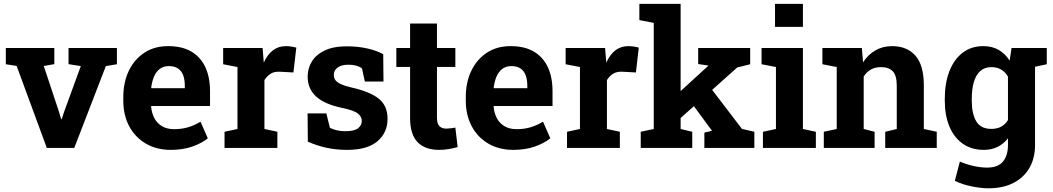

<svg xmlns="http://www.w3.org/2000/svg" viewBox="-20 -782 5567 1015"><path d="M227.5 0 67.9 -433.6 10.7 -442.4V-528.3H267.1V-442.9L211.4 -433.1L291 -193.4L303.2 -152.3H306.2L319.8 -193.4L407.2 -432.6L342.3 -442.9V-528.3H598.1V-442.4L539.6 -432.6L372.6 0Z M882.8 10.3Q807.1 10.3 750.5 -23.2Q693.8 -56.6 662.8 -115.2Q631.8 -173.8 631.8 -249V-268.6Q631.8 -347.2 661.1 -408Q690.4 -468.8 743.9 -503.7Q797.4 -538.6 870.1 -538.1Q941.9 -538.1 990.7 -509.8Q1039.6 -481.4 1064.9 -428.2Q1090.3 -375 1090.3 -299.3V-221.7H779.8L778.8 -218.8Q781.7 -184.1 796.1 -157Q810.5 -129.9 836.9 -114.5Q863.3 -99.1 900.9 -99.1Q939.9 -99.1 973.9 -109.1Q1007.8 -119.1 1040 -138.7L1078.6 -50.8Q1045.9 -24.4 996.3 -7.1Q946.8 10.3 882.8 10.3ZM780.8 -315.9H957V-328.6Q957 -360.8 948.5 -384Q939.9 -407.2 921.1 -419.9Q902.3 -432.6 872.6 -432.6Q844.2 -432.6 824.7 -417.7Q805.2 -402.8 794.2 -377Q783.2 -351.1 779.3 -318.4Z M1167 0V-85.4L1235.4 -100.1V-427.7L1159.7 -442.4V-528.3H1368.2L1373.5 -462.9L1374.5 -451.2Q1394 -494.1 1422.9 -516.1Q1451.7 -538.1 1491.7 -538.1Q1504.4 -538.1 1519.5 -535.9Q1534.7 -533.7 1546.4 -530.3L1531.2 -398.9L1460.4 -402.8Q1430.2 -404.3 1411.4 -392.6Q1392.6 -380.9 1377.9 -358.9V-100.1L1446.3 -85.4V0Z M1815.4 10.3Q1756.3 10.3 1705.3 -1Q1654.3 -12.2 1607.4 -33.2L1606 -182.6H1705.1L1724.1 -106.4Q1740.7 -98.1 1760.5 -93.3Q1780.3 -88.4 1805.7 -88.4Q1853.5 -88.4 1873 -104Q1892.6 -119.6 1892.6 -143.1Q1892.6 -165 1871.8 -181.9Q1851.1 -198.7 1789.1 -211.4Q1695.3 -231 1650.9 -272Q1606.4 -313 1606.4 -377Q1606.4 -420.9 1628.7 -457Q1650.9 -493.2 1696.5 -515.1Q1742.2 -537.1 1813.5 -537.1Q1873 -537.1 1922.6 -525.6Q1972.2 -514.2 2005.9 -495.6L2007.3 -351.1H1908.7L1893.6 -420.4Q1880.4 -430.2 1862.5 -435.1Q1844.7 -439.9 1822.3 -439.9Q1784.7 -439.9 1764.6 -424.8Q1744.6 -409.7 1744.6 -385.7Q1744.6 -372.1 1751.7 -360.4Q1758.8 -348.6 1779.8 -338.4Q1800.8 -328.1 1840.8 -318.8Q1939 -296.4 1983.9 -259Q2028.8 -221.7 2028.8 -154.3Q2028.8 -80.6 1975.3 -35.2Q1921.9 10.3 1815.4 10.3Z M2301.3 10.3Q2227.5 10.3 2187.7 -30.3Q2147.9 -70.8 2147.9 -158.7V-428.2H2075.2V-528.3H2147.9V-657.7H2290V-528.3H2387.2V-428.2H2290V-159.2Q2290 -128.4 2303 -115.2Q2315.9 -102.1 2338.4 -102.1Q2350.1 -102.1 2363.8 -103.8Q2377.4 -105.5 2387.2 -107.4L2399.4 -4.4Q2377.4 2 2351.8 6.1Q2326.2 10.3 2301.3 10.3Z M2693.4 10.3Q2617.7 10.3 2561 -23.2Q2504.4 -56.6 2473.4 -115.2Q2442.4 -173.8 2442.4 -249V-268.6Q2442.4 -347.2 2471.7 -408Q2501 -468.8 2554.4 -503.7Q2607.9 -538.6 2680.7 -538.1Q2752.4 -538.1 2801.3 -509.8Q2850.1 -481.4 2875.5 -428.2Q2900.9 -375 2900.9 -299.3V-221.7H2590.3L2589.4 -218.8Q2592.3 -184.1 2606.7 -157Q2621.1 -129.9 2647.5 -114.5Q2673.8 -99.1 2711.4 -99.1Q2750.5 -99.1 2784.4 -109.1Q2818.4 -119.1 2850.6 -138.7L2889.2 -50.8Q2856.4 -24.4 2806.9 -7.1Q2757.3 10.3 2693.4 10.3ZM2591.3 -315.9H2767.6V-328.6Q2767.6 -360.8 2759 -384Q2750.5 -407.2 2731.7 -419.9Q2712.9 -432.6 2683.1 -432.6Q2654.8 -432.6 2635.3 -417.7Q2615.7 -402.8 2604.7 -377Q2593.8 -351.1 2589.8 -318.4Z M2977.5 0V-85.4L3045.9 -100.1V-427.7L2970.2 -442.4V-528.3H3178.7L3184.1 -462.9L3185.1 -451.2Q3204.6 -494.1 3233.4 -516.1Q3262.2 -538.1 3302.2 -538.1Q3314.9 -538.1 3330.1 -535.9Q3345.2 -533.7 3356.9 -530.3L3341.8 -398.9L3271 -402.8Q3240.7 -404.3 3221.9 -392.6Q3203.1 -380.9 3188.5 -358.9V-100.1L3256.8 -85.4V0Z M3367.2 0V-85.4L3436 -100.1V-661.1L3359.9 -675.8V-761.7H3578.1V-100.1L3639.6 -85.4V0ZM3703.6 0V-81.1L3743.7 -90.3L3742.7 -92.3L3638.2 -234.4L3729 -327.6L3902.3 -100.6L3967.8 -85.4V0ZM3563 -144.5 3494.6 -224.1 3724.1 -434.1 3725.1 -435.5 3670.9 -443.4V-528.3H3945.8V-442.4L3877.4 -425.3Z M4013.2 0V-85.4L4082 -100.1V-427.7L4005.9 -442.4V-528.3H4224.6V-100.1L4293 -85.4V0ZM4077.1 -640.1V-761.7H4224.6V-640.1Z M4335 0V-85.4L4403.3 -100.1V-427.7L4327.6 -442.4V-528.3H4536.1L4542.5 -452.6Q4568.8 -493.2 4607.7 -515.6Q4646.5 -538.1 4696.3 -538.1Q4774.9 -538.1 4819.3 -487.8Q4863.8 -437.5 4863.8 -330.1V-100.1L4932.1 -85.4V0H4659.7V-85.4L4720.7 -100.1V-329.6Q4720.7 -382.8 4699.7 -405Q4678.7 -427.2 4637.2 -427.2Q4606.4 -427.2 4583.7 -414.3Q4561 -401.4 4545.9 -377.4V-100.1L4603.5 -85.4V0Z M5205.6 213.4Q5165.5 213.4 5115.7 203.1Q5065.9 192.9 5027.8 173.8L5054.2 72.3Q5088.4 86.9 5126.7 95.5Q5165 104 5198.2 104Q5255.4 104 5282 72.3Q5308.6 40.5 5308.6 -16.1V-50.8Q5285.2 -21 5253.4 -5.4Q5221.7 10.3 5180.7 10.3Q5116.2 10.3 5069.8 -22.2Q5023.4 -54.7 4999 -113.3Q4974.6 -171.9 4974.6 -249.5V-259.8Q4974.6 -343.3 4999 -405.8Q5023.4 -468.3 5068.8 -503.2Q5114.3 -538.1 5177.7 -538.1Q5225.1 -538.1 5259.3 -518.3Q5293.5 -498.5 5317.4 -461.9L5327.6 -528.3H5451.7V-15.6Q5451.7 54.2 5422.1 105.5Q5392.6 156.7 5337.4 185.1Q5282.2 213.4 5205.6 213.4ZM5220.7 -100.6Q5251 -100.6 5272.9 -112.5Q5294.9 -124.5 5308.6 -147.5V-377Q5294.9 -400.9 5272.7 -414.1Q5250.5 -427.2 5221.2 -427.2Q5184.6 -427.2 5161.6 -406Q5138.7 -384.8 5127.9 -347.4Q5117.2 -310.1 5117.2 -259.8V-249.5Q5117.2 -180.2 5141.1 -140.4Q5165 -100.6 5220.7 -100.6ZM5433.6 -425.3 5371.6 -528.3H5513.7V-442.4Z"/></svg>

Font: Roboto Slab LO
Style: Bold
Weight: 700
Designer: Google
Version: Version 2.000